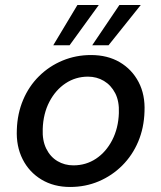

<svg xmlns="http://www.w3.org/2000/svg" viewBox="-20 -732 642 764"><path d="M259 12Q194 12 145 -17.5Q96 -47 70 -98.5Q44 -150 47 -216Q49 -280 72 -334.5Q95 -389 135.5 -429Q176 -469 229 -491Q282 -513 342 -513Q408 -513 456.5 -484.5Q505 -456 531.5 -405.5Q558 -355 555 -288Q553 -223 530 -168.5Q507 -114 466.5 -73.5Q426 -33 373 -10.5Q320 12 259 12ZM272 -74Q322 -74 362 -100.5Q402 -127 426.5 -174.5Q451 -222 453 -282Q455 -329 438.5 -361Q422 -393 393.5 -410Q365 -427 330 -427Q281 -427 241 -400.5Q201 -374 176.5 -327Q152 -280 150 -219Q148 -173 164 -140.5Q180 -108 208.5 -91Q237 -74 272 -74ZM347 -552 455 -712H540L412 -552ZM192 -552 288 -712H373L257 -552Z"/></svg>

Font: DM Sans 17pt Medium
Style: Italic
Weight: 500
Italic angle: -10°
Version: Version 4.004;gftools[0.9.30]